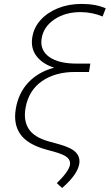

<svg xmlns="http://www.w3.org/2000/svg" viewBox="-20 -757 557 963"><path d="M510.3 -715.3 494.6 -674.3Q442.9 -695.8 384.8 -696.3Q307.6 -696.3 253.2 -659.9Q198.7 -623.5 189 -564.9Q179.2 -505.9 226.6 -471.7Q273.9 -437.5 367.2 -438H433.1L428.2 -407.7L426.3 -396H357.9Q257.8 -396.5 190.7 -350.1Q123.5 -303.7 107.9 -214.8Q97.2 -152.3 124 -110.4Q150.9 -68.4 225.6 -47.4L273.9 -34.2Q338.4 -16.6 360.8 7.8Q383.3 32.2 377.4 65.4Q368.2 119.6 291.5 186L265.1 161.6Q325.2 103 331.1 69.3Q334.5 49.3 318.4 33.7Q302.2 18.1 249.5 3.4L213.4 -6.3Q118.7 -32.2 82.5 -83.3Q46.4 -134.3 59.1 -210.4Q72.3 -290.5 122.3 -343.5Q172.4 -396.5 251.5 -417.5Q192.4 -436.5 162.6 -476.3Q132.8 -516.1 142.1 -570.8Q149.9 -619.6 184.1 -657.2Q218.3 -694.8 271.5 -716.1Q324.7 -737.3 389.2 -737.3Q460.4 -737.3 510.3 -715.3Z"/></svg>

Font: Inter Extra Light
Style: Italic
Weight: 200
Italic angle: -9.39999°
Designer: Rasmus Andersson
Foundry: rsms
Version: Version 4.000;git-3c8e0fc